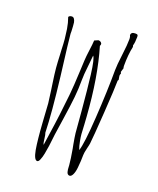

<svg xmlns="http://www.w3.org/2000/svg" viewBox="-133 -755 715 869"><g transform="rotate(20 224.5 -320.5)"><path d="M241.7 -429.7Q249.5 -367.2 258.8 -260.3Q265.1 -177.2 267.3 -158Q269.5 -138.7 275.4 -106.4Q275.9 -104 279.3 -86.4Q287.6 -39.6 290 -11.2L290.5 -2.4Q290.5 8.8 293.5 20.5Q294.9 26.4 298.6 29.8Q302.2 33.2 307.1 33.2Q315.9 33.2 322.3 19.5Q328.6 5.9 330.6 -15.1Q334 -48.8 334 -76.2Q334 -86.4 339.4 -108.9Q344.7 -130.4 345.2 -136.2Q349.1 -168 357.2 -289.3Q365.2 -410.6 365.2 -445.8L368.2 -450.2L365.2 -469.2Q365.2 -475.1 368.2 -481L365.2 -487.8L371.1 -507.8Q369.1 -510.3 369.1 -519Q369.1 -573.2 377.9 -612.8L376 -619.1Q380.9 -635.7 380.9 -662.1Q380.9 -669.4 378.4 -671.6Q376 -673.8 367.2 -673.8Q347.2 -673.8 347.2 -658.2Q351.1 -651.4 351.1 -641.1Q351.1 -613.8 344.7 -563.5Q337.9 -509.8 337.9 -485.8Q337.9 -388.7 329.6 -256.6Q321.3 -124.5 309.1 -90.8Q302.7 -107.4 298.8 -128.9Q294.9 -148.4 293.9 -162.1Q293 -175.8 291.5 -206.1L289.1 -243.2Q275.9 -431.6 235.8 -565.9Q238.3 -571.8 238.3 -574.2Q238.3 -580.1 233.2 -584Q228 -587.9 221.2 -587.9L203.1 -580.1Q203.1 -568.8 196.3 -518.1Q192.4 -491.2 189.9 -421.9Q187 -356.4 183.1 -316.4L181.6 -302.2Q177.2 -257.8 171.4 -212.4Q167 -182.6 165 -163.6L149.9 -59.1H148.9Q146 -64.5 143.6 -85.9Q141.6 -104.5 138.2 -112.8Q135.7 -206.1 115.7 -373.5Q94.2 -543.9 92.3 -571.8V-585Q91.3 -610.4 89.4 -625.5Q87.4 -635.7 83 -641.8Q78.6 -647.9 72.3 -647.9Q60.5 -647.9 56.2 -640.1Q65.4 -614.7 69.8 -586.9Q73.7 -561 75.7 -540.5Q77.6 -520 78.6 -488.8L79.6 -472.2Q81.5 -427.7 83.5 -404.5Q85.4 -381.3 93.3 -327.6L97.2 -300.8Q103 -261.7 105 -241.7Q106.9 -221.7 110.8 -151.4Q116.2 -68.8 124 -23.9Q132.3 21 147 21Q153.8 21 158.7 8.8Q164.6 -4.9 168 -22.9Q175.8 -64.5 178.7 -96.7Q181.2 -118.2 181.2 -118.2Q187.5 -162.6 193.4 -200.7Q203.6 -268.6 207.8 -309.8Q211.9 -351.1 211.9 -392.1Q211.9 -418 216.8 -460L222.2 -514.2Q232.4 -503.9 241.7 -429.7ZM310.1 -85.9H309.1V-86.9Q310.1 -86.9 310.1 -85.9Z"/></g></svg>

Font: Amatica SC
Style: Regular
Weight: 400
Designer: Vernon Adams, Ben Nathan
Foundry: newtypography
Version: Version 2.001